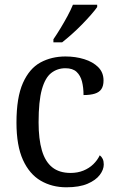

<svg xmlns="http://www.w3.org/2000/svg" viewBox="-20 -786 497 816"><path d="M262 10Q201 10 153 -18Q105 -46 77.5 -106.5Q50 -167 50 -265Q50 -372 77.5 -433.5Q105 -495 152 -520.5Q199 -546 258 -546Q301 -546 338 -534.5Q375 -523 397.5 -500.5Q420 -478 420 -444Q420 -421 411 -407.5Q402 -394 383 -388Q364 -382 335 -382Q335 -414 328.5 -439.5Q322 -465 305.5 -480.5Q289 -496 258 -496Q224 -496 198 -476Q172 -456 158 -406Q144 -356 144 -266Q144 -195 158 -147Q172 -99 202 -75Q232 -51 280 -51Q310 -51 334.5 -61Q359 -71 376.5 -88Q394 -105 404 -126Q412 -120 416.5 -110.5Q421 -101 421 -87Q421 -65 404 -42.5Q387 -20 352 -5Q317 10 262 10ZM207 -619Q222 -641 237.5 -666.5Q253 -692 267 -718Q281 -744 290 -766H393V-756Q384 -743 367 -723.5Q350 -704 328.5 -682Q307 -660 285 -640.5Q263 -621 244 -606H207Z"/></svg>

Font: Noto Serif SemiCondensed
Style: Regular
Weight: 400
Width: 4
Designer: Monotype Design Team
Foundry: Monotype Imaging Inc.
Version: Version 2.013